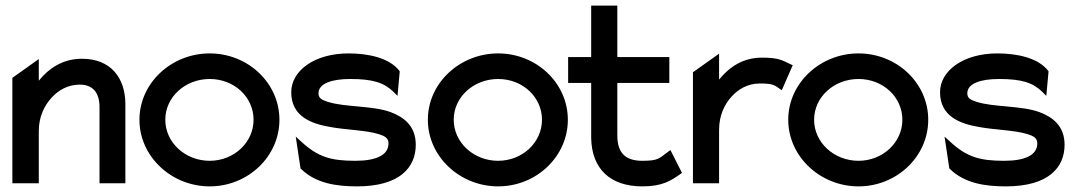

<svg xmlns="http://www.w3.org/2000/svg" viewBox="-20 -652 3829 683"><path d="M24 0H118V-186C118 -237 138 -277 164 -305C187 -330 220 -351 264 -351C312 -351 334 -320 334 -271V0H426V-281C426 -376 373 -443 272 -443C203 -443 154 -409 118 -365V-442L24 -375Z M476 -226C476 -95 590 11 726 11C862 11 974 -95 974 -226C974 -357 862 -462 726 -462C590 -462 476 -357 476 -226ZM568 -226C568 -307 639 -371 726 -371C813 -371 882 -307 882 -226C882 -145 812 -80 726 -80C639 -80 568 -145 568 -226Z M1016 -324C1016 -239 1085 -212 1156 -200C1211 -190 1281 -189 1327 -175C1349 -168 1362 -161 1362 -142C1362 -99 1316 -80 1244 -80C1156 -80 1111 -94 1053 -147L1032 -166L1049 -53L1051 -51C1103 0 1176 11 1250 11C1403 11 1459 -57 1459 -137C1459 -203 1418 -235 1370 -253C1305 -277 1207 -270 1145 -290C1124 -297 1113 -303 1113 -320C1113 -355 1160 -371 1226 -371C1306 -371 1346 -358 1379 -326L1394 -311L1402 -398L1400 -401C1364 -447 1288 -462 1220 -462C1098 -462 1016 -400 1016 -324Z M1502 -226C1502 -95 1616 11 1752 11C1888 11 2000 -95 2000 -226C2000 -357 1888 -462 1752 -462C1616 -462 1502 -357 1502 -226ZM1594 -226C1594 -307 1665 -371 1752 -371C1839 -371 1908 -307 1908 -226C1908 -145 1838 -80 1752 -80C1665 -80 1594 -145 1594 -226Z M2001 -357H2083V-161C2085 -52 2150 11 2265 11C2336 11 2366 -9 2399 -32L2406 -37L2365 -118L2355 -111C2325 -89 2323 -80 2265 -80C2203 -80 2176 -110 2176 -170V-357H2361V-449H2176V-632H2083V-449H2001Z M2445 0H2538V-190C2538 -241 2557 -281 2583 -309C2606 -334 2639 -355 2683 -355C2727 -355 2734 -350 2751 -338L2761 -331L2800 -420L2791 -424C2764 -437 2750 -447 2691 -447C2622 -447 2574 -413 2538 -369V-461L2445 -395Z M2784 -226C2784 -95 2898 11 3034 11C3170 11 3282 -95 3282 -226C3282 -357 3170 -462 3034 -462C2898 -462 2784 -357 2784 -226ZM2876 -226C2876 -307 2947 -371 3034 -371C3121 -371 3190 -307 3190 -226C3190 -145 3120 -80 3034 -80C2947 -80 2876 -145 2876 -226Z M3324 -324C3324 -239 3393 -212 3464 -200C3519 -190 3589 -189 3635 -175C3657 -168 3670 -161 3670 -142C3670 -99 3624 -80 3552 -80C3464 -80 3419 -94 3361 -147L3340 -166L3357 -53L3359 -51C3411 0 3484 11 3558 11C3711 11 3767 -57 3767 -137C3767 -203 3726 -235 3678 -253C3613 -277 3515 -270 3453 -290C3432 -297 3421 -303 3421 -320C3421 -355 3468 -371 3534 -371C3614 -371 3654 -358 3687 -326L3702 -311L3710 -398L3708 -401C3672 -447 3596 -462 3528 -462C3406 -462 3324 -400 3324 -324Z"/></svg>

Font: Charger Pro
Style: ExBd
Weight: 400
Designer: Jasper
Foundry: Cannot Into Space Fonts
Version: Version 1.09